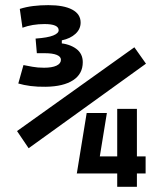

<svg xmlns="http://www.w3.org/2000/svg" viewBox="-20 -723 626 743"><path d="M90.8 -149.4 45.9 -215.8 500 -540 544.9 -476.6ZM277.3 -51.8 315.4 -285.6H393.6L355.5 -51.8ZM276.9 -51.8 307.1 -117.7H438V-51.8ZM505.4 -51.8V-117.7H543.5V-51.8ZM433.6 0V-301.8H509.8V0ZM157.2 -387.2Q125.5 -386.7 98.6 -390.1Q71.8 -393.6 50.8 -399.9L70.8 -471.2Q85.9 -468.3 105.7 -464.6Q125.5 -460.9 150.4 -460.9Q181.6 -460.9 198.7 -469Q215.8 -477.1 215.8 -491.7Q215.8 -503.9 199.7 -510.5Q183.6 -517.1 153.8 -517.1H122.6V-564L207 -556.6Q249 -553.2 274.7 -534.4Q300.3 -515.6 300.3 -482.4Q300.3 -437 262.9 -412.6Q225.6 -388.2 157.2 -387.2ZM122.6 -517.1 117.7 -573.7Q165 -577.1 186 -585.7Q207 -594.2 207 -606Q207 -629.9 152.3 -629.9Q105 -629.9 66.9 -615.7L56.6 -688.5Q81.1 -696.3 108.6 -699.7Q136.2 -703.1 167 -703.1Q227.1 -703.1 259.5 -685.8Q292 -668.5 292 -635.7Q292 -610.4 272 -592Q252 -573.7 219.2 -566.9V-531.7Z"/></svg>

Font: Cascadia Mono PL
Style: Regular
Weight: 400
Monospace: yes
Designer: Aaron Bell
Foundry: Saja Typeworks
Version: Version 2102.003